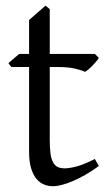

<svg xmlns="http://www.w3.org/2000/svg" viewBox="-20 -645 384 680"><path d="M330.1 -57.1Q306.2 -39.6 282.7 -26.1Q259.3 -12.7 238 -3.7Q216.8 5.4 198.7 10Q180.7 14.6 168 14.6Q150.9 14.6 135.5 8.3Q120.1 2 108.4 -12.5Q96.7 -26.9 89.8 -50.3Q83 -73.7 83 -107.9V-407.7H20L9.8 -421.4L47.9 -454.1H83V-574.2L141.1 -625L156.2 -612.8V-454.1H315.9L330.1 -439.9Q325.7 -433.1 319.1 -425.3Q312.5 -417.5 305.7 -410.6Q298.8 -403.8 292.2 -398.2Q285.6 -392.6 280.8 -390.6Q269 -396.5 245.1 -402.1Q221.2 -407.7 181.6 -407.7H156.2V-149.9Q156.2 -120.6 158.9 -101.1Q161.6 -81.5 168 -70.1Q174.3 -58.6 184.3 -53.7Q194.3 -48.8 209 -48.8Q226.1 -48.8 252 -55.7Q277.8 -62.5 315.9 -82Z"/></svg>

Font: Gentium Plus Viet
Style: Regular
Weight: 400
Designer: J. Victor Gaultney, Annie Olsen, Iska Routamaa, Becca Hirsbrunner
Foundry: SIL International
Version: Version 5.000